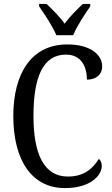

<svg xmlns="http://www.w3.org/2000/svg" viewBox="-20 -951 573 981"><path d="M268 -771H354C372 -816 414 -880 441 -918V-931H403C372 -901 336 -866 310 -830C285 -866 249 -901 218 -931H180V-918C207 -880 249 -816 268 -771ZM312 10C444 10 500 -56 500 -103C500 -119 494 -133 485 -139C454 -91 412 -49 327 -49C203 -49 151 -167 151 -358C151 -554 198 -672 317 -672C397 -672 424 -608 424 -544C471 -544 502 -570 502 -611C502 -673 440 -724 324 -724C142 -724 48 -578 48 -358C48 -137 139 10 312 10Z"/></svg>

Font: Noto Serif Myanmar Condensed
Style: Regular
Weight: 400
Width: 3
Designer: Ben Mitchell and the Monotype Design Team
Foundry: Monotype Imaging Inc.
Version: Version 2.106